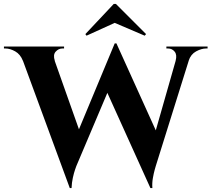

<svg xmlns="http://www.w3.org/2000/svg" viewBox="-54 -936 1073 974"><path d="M38 -694H200L360 -242L300 18ZM537 -716 555 -617 333 -93Q333 -93 327 -76Q321 -59 315.5 -34Q310 -9 309 18H300L272 -101L528 -716ZM537 -715 757 -229 709 18 468 -515ZM924 -694 736 -93Q736 -93 731 -75.5Q726 -58 721.5 -32.5Q717 -7 719 18H709L681 -81L856 -694ZM837 -628Q845 -658 832 -674Q819 -690 799 -690H790V-700H999V-690Q999 -690 995 -690Q991 -690 991 -690Q968 -690 941 -675.5Q914 -661 903 -628ZM224 -628H62Q49 -661 23 -675.5Q-3 -690 -26 -690Q-26 -690 -30 -690Q-34 -690 -34 -690V-700H271V-690H262Q243 -690 228.5 -674Q214 -658 224 -628ZM379 -763 385 -755 528 -820 680 -755 687 -763 534 -916H523Z"/></svg>

Font: Cinzel
Style: Bold
Weight: 700
Designer: Natanael Gama
Version: Version 2.000